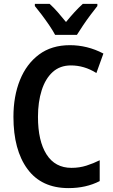

<svg xmlns="http://www.w3.org/2000/svg" viewBox="-20 -956 578 986"><path d="M344 -620Q288 -620 250.5 -586Q213 -552 194 -492Q175 -432 175 -356Q175 -232 219 -163Q263 -94 347 -94Q388 -94 424 -105.5Q460 -117 492 -133V-26Q422 10 332 10Q193 10 121 -88Q49 -186 49 -356Q49 -462 82.5 -545Q116 -628 180.5 -676Q245 -724 339 -724Q383 -724 426 -713.5Q469 -703 511 -681L475 -581Q443 -601 410.5 -610.5Q378 -620 344 -620ZM263 -777Q252 -798 233 -826Q214 -854 194 -880.5Q174 -907 159 -925V-936H235Q256 -917 277 -893Q298 -869 319 -843Q341 -870 362 -893Q383 -916 405 -936H480V-925Q464 -905 444.5 -879Q425 -853 406.5 -825.5Q388 -798 375 -777Z"/></svg>

Font: Noto Sans Hebrew Condensed SemiBold
Style: Regular
Weight: 600
Width: 3
Designer: Ben Nathan
Foundry: Google LLC
Version: Version 3.001; ttfautohint (v1.8.4.7-5d5b)